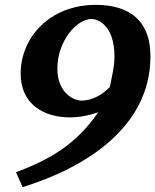

<svg xmlns="http://www.w3.org/2000/svg" viewBox="-20 -707 639 790"><path d="M599 -475C599 -657 468 -687 374 -687C185 -687 65 -553 65 -404C65 -279 159 -224 268 -224C306 -224 347 -232 384 -245C290 -108 181 -50 46 2L73 63C332 -17 599 -184 599 -475ZM451 -474C451 -432 440 -391 432 -349C422 -339 378 -293 313 -293C287 -293 216 -323 216 -424C216 -539 296 -629 357 -629C379 -629 451 -607 451 -474Z"/></svg>

Font: Veleka
Style: Bold Italic
Weight: 700
Italic angle: -12°
Designer: Stefan Peev, Context Ltd, 2016; SIL International, 1997-2014.
Foundry: Stefan Peev, Context Ltd, 2016
Version: Version 5.000